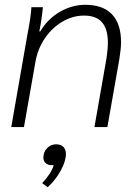

<svg xmlns="http://www.w3.org/2000/svg" viewBox="-20 -530 582 801"><path d="M93 -378Q109 -460 111 -500H159Q154 -447 144 -399H148Q179 -451 229.5 -480.5Q280 -510 336 -510Q409 -510 447 -470.5Q485 -431 485 -354Q485 -328 478 -284L428 0H374L424 -285Q430 -323 430 -352Q430 -409 405.5 -437Q381 -465 331 -465Q284 -465 241 -440Q198 -415 168 -371.5Q138 -328 128 -273L80 0H27ZM255 112Q255 142 233.5 181.5Q212 221 179 251L156 234Q195 192 204 159H195Q180 159 170.5 150.5Q161 142 161 127Q161 104 176.5 88Q192 72 214 72Q234 72 244.5 83Q255 94 255 112Z"/></svg>

Font: Sarabun ExtraLight
Style: Italic
Weight: 275
Italic angle: -10°
Designer: Suppakit Chalermlarp | Katatrad Co.,Ltd.
Foundry: Cadson Demak Co.,Ltd.
Version: Version 1.000; ttfautohint (v1.6)